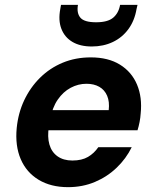

<svg xmlns="http://www.w3.org/2000/svg" viewBox="-20 -761 643 793"><path d="M261 12Q190 12 139.5 -18.5Q89 -49 65.5 -104Q42 -159 49 -232Q55 -294 80 -347Q105 -400 145.5 -440Q186 -480 239 -502Q292 -524 355 -524Q427 -524 475.5 -494Q524 -464 546 -411.5Q568 -359 561 -292Q560 -275 556.5 -257Q553 -239 548 -223H143L157 -306H429Q433 -341 422.5 -365.5Q412 -390 390 -402.5Q368 -415 337 -415Q303 -415 272 -398.5Q241 -382 218.5 -349.5Q196 -317 187 -267L182 -238Q175 -196 184 -164.5Q193 -133 217.5 -115.5Q242 -98 279 -98Q318 -98 343.5 -113Q369 -128 386 -153H524Q501 -106 462 -68.5Q423 -31 372 -9.5Q321 12 261 12ZM359 -569Q311 -569 279 -588Q247 -607 233.5 -642Q220 -677 229 -724L232 -741H302Q296 -707 312 -688Q328 -669 377 -669Q425 -669 447.5 -688Q470 -707 476 -741H548L544 -724Q536 -676 510.5 -641Q485 -606 446 -587.5Q407 -569 359 -569Z"/></svg>

Font: DM Sans 12pt
Style: Bold Italic
Weight: 700
Italic angle: -10°
Version: Version 4.004;gftools[0.9.30]